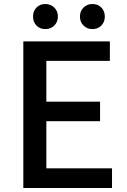

<svg xmlns="http://www.w3.org/2000/svg" viewBox="-20 -945 640 965"><path d="M97.2 0V-736.8H532.2V-639.2H212.9V-434.1H482.9V-335.9H212.9V-99.1H543V0ZM207 -798.8Q180.7 -798.8 163.3 -816.7Q146 -834.5 146 -861.8Q146 -889.2 163.3 -907Q180.7 -924.8 207 -924.8Q234.9 -924.8 252.9 -907Q271 -889.2 271 -861.8Q271 -834.5 252.9 -816.7Q234.9 -798.8 207 -798.8ZM444.8 -798.8Q417.5 -798.8 399.7 -816.7Q381.8 -834.5 381.8 -861.8Q381.8 -889.2 399.7 -907Q417.5 -924.8 444.8 -924.8Q472.2 -924.8 489.5 -907Q506.8 -889.2 506.8 -861.8Q506.8 -834.5 489.5 -816.7Q472.2 -798.8 444.8 -798.8Z"/></svg>

Font: Source Han Sans CN Medium
Style: Regular
Weight: 500
Designer: Ryoko NISHIZUKA  (kana, bopomofo & ideographs); Paul D. Hunt (Latin, Greek & Cyrillic); Sandoll Communications , Soo-you
Foundry: Adobe
Version: Version 2.004;hotconv 1.0.118;makeotfexe 2.5.65603